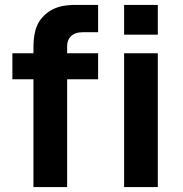

<svg xmlns="http://www.w3.org/2000/svg" viewBox="-20 -755 737 775"><path d="M251 0V-435H376V-540H251V-570C251 -600 271 -625 314 -625H376V-735H309C270 -735 201 -741 151 -685C112.5 -643 115 -581 115 -540H30V-435H115V0ZM617 -615V-735H481V-615ZM617 0V-540H481V0Z"/></svg>

Font: Manrope ExtraBold
Style: Regular
Weight: 800
Designer: Mikhail Sharanda
Foundry: Mikhail Sharanda
Version: Version 4.505